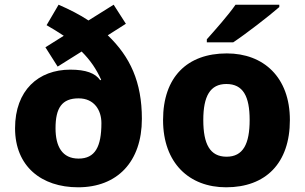

<svg xmlns="http://www.w3.org/2000/svg" viewBox="-20 -786 1296 816"><path d="M229 -766 178 -679C204 -664 230 -648 251 -634L173 -585L225 -503L327 -567C364 -530 389 -493 410 -447L406 -445C385 -475 345 -490 279 -490C143 -490 44 -402 44 -241C44 -79 156 10 312 10C478 10 583 -98 583 -281C583 -438 533 -545 438 -636L515 -685L463 -766L356 -699C320 -723 277 -745 229 -766ZM314 -368C381 -368 411 -317 411 -263C411 -162 384 -112 314 -112C244 -112 216 -164 216 -241C216 -327 243 -368 314 -368Z M1167 -756V-766H981C950 -721 892 -656 859 -619V-606H971C1024 -641 1125 -719 1167 -756ZM1212 -276C1212 -458 1100 -559 944 -559C775 -559 673 -458 673 -276C673 -92 785 10 941 10C1109 10 1212 -92 1212 -276ZM844 -276C844 -377 873 -429 942 -429C1013 -429 1041 -377 1041 -276C1041 -174 1013 -120 943 -120C872 -120 844 -174 844 -276Z"/></svg>

Font: Noto Sans Gurmukhi ExtraBold
Style: Regular
Weight: 800
Designer: Jelle Bosma - Monotype Design Team
Foundry: Monotype Imaging Inc.
Version: Version 2.004